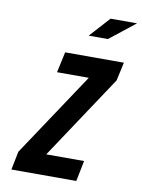

<svg xmlns="http://www.w3.org/2000/svg" viewBox="-83 -784 624 842"><g transform="rotate(10 229.0 -363.5)"><path d="M27 0H316L334.5 -92H166L413.5 -465L431.5 -547H170L150 -455H291.5L43.5 -82ZM259 -637H344.5L458.5 -727H340.5Z"/></g></svg>

Font: League Gothic SemiExpanded Italic
Style: Regular
Weight: 400
Width: 6
Designer: The League of Moveable Type
Version: Version 1.600; ttfautohint (v1.8.3)